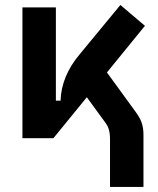

<svg xmlns="http://www.w3.org/2000/svg" viewBox="-20 -547 626 760"><path d="M191.4 0 323.7 -162.1 396 -63C410.2 -44.4 415.5 -26.9 415.5 6.3V192.9H547.9V-12.2C547.9 -51.3 538.6 -74.2 518.1 -102.5L403.3 -260.3L553.7 -444.8L456.5 -527.3L294.9 -331.5C247.1 -274.4 221.7 -213.4 219.7 -148.4H201.2V-517.6H68.8V0Z"/></svg>

Font: CaskaydiaCove Nerd Font
Style: Bold
Weight: 700
Designer: Aaron Bell
Foundry: Saja Typeworks
Version: Version 2111.1;Nerd Fonts 2.3.0